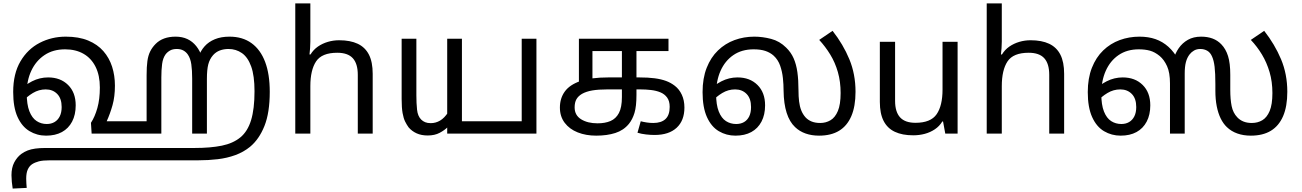

<svg xmlns="http://www.w3.org/2000/svg" viewBox="-20 -780 7599 1121"><path d="M1320 -566Q1396 -566 1448.5 -528Q1501 -490 1528 -418.5Q1555 -347 1555 -244Q1555 -122 1524 -44.5Q1493 33 1440 77Q1402 108 1354 125.5Q1306 143 1251.5 149.5Q1197 156 1138 156H272Q230 156 207 162Q184 168 167 179Q151 190 142 210Q133 230 133 263Q133 278 134 291.5Q135 305 136 317L54 321Q51 303 49 281.5Q47 260 47 243Q47 199 63 168.5Q79 138 104 119Q122 106 141.5 98.5Q161 91 186.5 87.5Q212 84 245 84H1116Q1209 84 1275 70.5Q1341 57 1383.5 22Q1426 -13 1446 -78.5Q1466 -144 1466 -247Q1466 -338 1446.5 -392Q1427 -446 1392.5 -470Q1358 -494 1314 -494Q1287 -494 1264 -485.5Q1241 -477 1224 -458Q1204 -435 1196 -404Q1188 -373 1188 -319V0H1102V-321Q1102 -370 1097 -404.5Q1092 -439 1077 -461Q1067 -476 1051 -485Q1035 -494 1012 -494Q989 -494 973.5 -485.5Q958 -477 947 -463Q931 -441 926.5 -406.5Q922 -372 922 -328V0H836V-341Q836 -390 840.5 -423Q845 -456 857 -480Q869 -504 889 -524Q910 -545 939 -555.5Q968 -566 1005 -566Q1044 -566 1074 -552Q1104 -538 1126 -510.5Q1148 -483 1161 -443L1140 -450Q1151 -483 1174.5 -509.5Q1198 -536 1234.5 -551Q1271 -566 1320 -566ZM249 12Q196 12 152 -14.5Q108 -41 82.5 -97Q57 -153 57 -243Q57 -350 99.5 -422Q142 -494 212 -530Q282 -566 364 -566Q440 -566 494.5 -543.5Q549 -521 583.5 -481.5Q618 -442 634.5 -390.5Q651 -339 651 -280Q651 -216 637 -166Q623 -116 603 -72H869L867 0H515L511 -63Q534 -98 548.5 -149.5Q563 -201 563 -269Q563 -340 538 -390Q513 -440 467.5 -466Q422 -492 360 -492Q290 -492 240 -458.5Q190 -425 163 -367.5Q136 -310 136 -237Q136 -170 151.5 -130.5Q167 -91 193.5 -73.5Q220 -56 253 -56Q279 -56 298.5 -67.5Q318 -79 329 -101Q340 -123 340 -155Q340 -205 314 -231.5Q288 -258 247 -258Q207 -258 172 -237Q137 -216 108 -184L93 -248Q123 -283 167.5 -305.5Q212 -328 261 -328Q333 -328 377.5 -284Q422 -240 422 -165Q422 -110 401 -70Q380 -30 341.5 -9Q303 12 249 12Z M1792 -537Q1792 -518 1790.5 -498Q1789 -478 1787 -462H1793Q1810 -490 1836 -508Q1862 -526 1894 -535.5Q1926 -545 1960 -545Q2025 -545 2068.5 -524.5Q2112 -504 2134 -461Q2156 -418 2156 -349V0H2069V-343Q2069 -408 2040 -440Q2011 -472 1949 -472Q1859 -472 1825.5 -421.5Q1792 -371 1792 -277V0H1704V-760H1792Z M2591 0V-554H2677V-72H3026V-554H3112V0ZM2477 11Q2440 11 2412.5 -1.5Q2385 -14 2366 -36Q2355 -51 2345.5 -70Q2336 -89 2330.5 -120Q2325 -151 2325 -202V-554H2411V-223Q2411 -177 2415 -139.5Q2419 -102 2439 -82Q2449 -72 2462.5 -66.5Q2476 -61 2495 -61Q2524 -61 2549.5 -76Q2575 -91 2597 -125L2595 -39Q2576 -20 2547 -4.5Q2518 11 2477 11Z M3461 12Q3401 12 3353 -7Q3305 -26 3277 -63Q3249 -100 3249 -152Q3249 -206 3277.5 -245.5Q3306 -285 3368 -306.5Q3430 -328 3532 -328H3712Q3764 -328 3802 -323Q3840 -318 3868.5 -307.5Q3897 -297 3920 -279Q3946 -259 3961 -226.5Q3976 -194 3976 -152Q3976 -76 3930.5 -34Q3885 8 3802 8Q3779 8 3752 5Q3725 2 3702 -5L3721 -72Q3736 -68 3755.5 -65Q3775 -62 3794 -62Q3841 -62 3865.5 -85Q3890 -108 3890 -156Q3890 -190 3875 -210.5Q3860 -231 3835.5 -241Q3811 -251 3780.5 -254.5Q3750 -258 3719 -258H3525Q3474 -258 3438.5 -252Q3403 -246 3378 -232Q3356 -219 3345.5 -200.5Q3335 -182 3335 -153Q3335 -107 3373 -83.5Q3411 -60 3469 -60Q3513 -60 3544.5 -73.5Q3576 -87 3593.5 -120Q3611 -153 3611 -213V-482H3439V-302L3360 -286V-554H3883V-482H3696V-226Q3696 -159 3684.5 -121Q3673 -83 3652 -57Q3621 -19 3572.5 -3.5Q3524 12 3461 12Z M4274 12Q4221 12 4177 -14Q4133 -40 4107.5 -96.5Q4082 -153 4082 -242Q4082 -323 4106 -384Q4130 -445 4172 -485.5Q4214 -526 4268.5 -546Q4323 -566 4384 -566Q4432 -566 4482 -553Q4532 -540 4570 -502Q4598 -475 4613.5 -440Q4629 -405 4635.5 -359Q4642 -313 4642 -252Q4642 -217 4645.5 -188Q4649 -159 4658 -136Q4667 -113 4683 -95Q4698 -79 4719 -70.5Q4740 -62 4769 -62Q4802 -62 4829 -78Q4856 -94 4872 -132Q4888 -170 4888 -237Q4888 -303 4872 -359Q4856 -415 4827.5 -461.5Q4799 -508 4763 -547L4841 -600Q4903 -521 4939 -434Q4975 -347 4975 -244Q4975 -159 4950.5 -102Q4926 -45 4879 -16.5Q4832 12 4762 12Q4719 12 4683.5 -0.5Q4648 -13 4622 -38Q4590 -68 4573 -121Q4556 -174 4555 -250Q4555 -286 4551 -324Q4547 -362 4535 -396.5Q4523 -431 4497 -455Q4477 -473 4449 -482.5Q4421 -492 4380 -492Q4311 -492 4262 -458.5Q4213 -425 4187 -366.5Q4161 -308 4161 -232Q4161 -168 4176.5 -129Q4192 -90 4218.5 -73Q4245 -56 4278 -56Q4305 -56 4324.5 -67.5Q4344 -79 4354.5 -101Q4365 -123 4365 -155Q4365 -205 4339 -231.5Q4313 -258 4272 -258Q4232 -258 4197 -237Q4162 -216 4133 -184L4118 -248Q4148 -283 4192.5 -305.5Q4237 -328 4286 -328Q4358 -328 4402.5 -284Q4447 -240 4447 -165Q4447 -110 4426 -70Q4405 -30 4366.5 -9Q4328 12 4274 12Z M5571 -536V0H5499L5486 -71H5482Q5465 -43 5438 -25Q5411 -7 5379 1.5Q5347 10 5312 10Q5248 10 5204.5 -10.5Q5161 -31 5139 -74Q5117 -117 5117 -185V-536H5206V-191Q5206 -127 5235 -95Q5264 -63 5325 -63Q5414 -63 5448.5 -113Q5483 -163 5483 -257V-536Z M5829 -537Q5829 -518 5827.5 -498Q5826 -478 5824 -462H5830Q5847 -490 5873 -508Q5899 -526 5931 -535.5Q5963 -545 5997 -545Q6062 -545 6105.5 -524.5Q6149 -504 6171 -461Q6193 -418 6193 -349V0H6106V-343Q6106 -408 6077 -440Q6048 -472 5986 -472Q5896 -472 5862.5 -421.5Q5829 -371 5829 -277V0H5741V-760H5829Z M6523 12Q6470 12 6426 -14Q6382 -40 6356.5 -96.5Q6331 -153 6331 -242Q6331 -323 6355 -384Q6379 -445 6421 -485.5Q6463 -526 6517.5 -546Q6572 -566 6633 -566Q6685 -566 6726.5 -551.5Q6768 -537 6801.5 -507Q6835 -477 6861 -430L6832 -433Q6841 -468 6862 -498.5Q6883 -529 6915.5 -547.5Q6948 -566 6993 -566Q7030 -566 7059.5 -555Q7089 -544 7111 -521Q7137 -494 7150 -452.5Q7163 -411 7163 -343V-255Q7163 -200 7171 -160.5Q7179 -121 7204 -95Q7219 -79 7240 -70.5Q7261 -62 7289 -62Q7323 -62 7350 -78Q7377 -94 7393 -132Q7409 -170 7409 -237Q7409 -303 7392.5 -359Q7376 -415 7348 -461.5Q7320 -508 7283 -547L7361 -600Q7423 -521 7459.5 -434Q7496 -347 7496 -244Q7496 -159 7471.5 -102Q7447 -45 7400 -16.5Q7353 12 7283 12Q7240 12 7204.5 -0.5Q7169 -13 7143 -38Q7122 -58 7107 -88.5Q7092 -119 7084 -159.5Q7076 -200 7076 -250V-288Q7076 -353 7071.5 -390Q7067 -427 7057 -449Q7047 -473 7029 -483.5Q7011 -494 6988 -494Q6967 -494 6951.5 -485Q6936 -476 6926 -463Q6911 -444 6904 -417.5Q6897 -391 6897 -351V0H6811V-293Q6811 -356 6794 -393.5Q6777 -431 6751 -453Q6723 -476 6694.5 -484Q6666 -492 6629 -492Q6560 -492 6511 -458.5Q6462 -425 6436 -366.5Q6410 -308 6410 -232Q6410 -168 6425.5 -129Q6441 -90 6467.5 -73Q6494 -56 6527 -56Q6553 -56 6572.5 -67.5Q6592 -79 6603 -101Q6614 -123 6614 -155Q6614 -205 6588 -231.5Q6562 -258 6521 -258Q6481 -258 6446 -237Q6411 -216 6382 -184L6367 -248Q6397 -283 6441.5 -305.5Q6486 -328 6535 -328Q6607 -328 6651.5 -284Q6696 -240 6696 -165Q6696 -110 6675 -70Q6654 -30 6615.5 -9Q6577 12 6523 12Z"/></svg>

Font: hexltamil05
Style: Book
Weight: 400
Designer: Jelle Bosma - Monotype Design Team
Foundry: Monotype Imaging Inc.
Version: Version 2.003